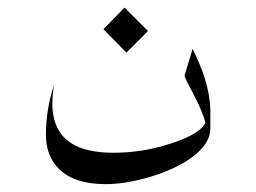

<svg xmlns="http://www.w3.org/2000/svg" viewBox="-20 -380 662 496"><path d="M362.3 -299.8 306.6 -244.1 247.1 -304.7 301.8 -360.4ZM506.8 -76.2Q497.1 -103.5 479.5 -137.7Q456.1 -179.7 457 -185.5L477.5 -253.9Q497.1 -213.9 507.8 -181.6Q523.4 -131.8 523.4 -91.8V-48.8Q523.4 -7.8 474.6 27.3Q431.6 58.6 360.4 79.1Q300.8 95.7 252.9 95.7Q171.9 95.7 132.8 56.6Q98.6 23.4 98.6 -32.2Q98.6 -95.7 119.1 -159.2Q115.2 -131.8 115.2 -113.3Q115.2 -40 166 -8.8Q204.1 14.6 273.4 14.6Q348.6 14.6 419.9 -8.8Q487.3 -30.3 505.9 -55.7L510.7 -62.5Z"/></svg>

Font: Thabit
Style: Regular
Weight: 500
Designer: Regenerated by Nadim Shaikli
Foundry: MAK Alagha
Version: 0.01